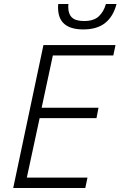

<svg xmlns="http://www.w3.org/2000/svg" viewBox="-20 -939 602 959"><path d="M46 0 197 -714H557L546 -662H244L188 -401H472L462 -349H178L114 -52H417L406 0ZM396 -792Q270 -792 270 -901Q270 -903 270 -908.5Q270 -914 271 -919H322Q321 -914 321 -910Q321 -906 321 -903Q321 -869 339.5 -851.5Q358 -834 400 -834Q448 -834 473 -857Q498 -880 509 -919H562Q546 -857 505.5 -824.5Q465 -792 396 -792Z"/></svg>

Font: Noto Sans Light
Style: Italic
Weight: 300
Italic angle: -12°
Designer: Monotype Design Team
Foundry: Monotype Imaging Inc.
Version: Version 2.013; ttfautohint (v1.8.4.7-5d5b)